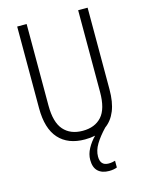

<svg xmlns="http://www.w3.org/2000/svg" viewBox="-136 -796 840 1098"><g transform="rotate(-15 284.5 -247.0)"><path d="M330 124Q330 178 379 178Q391 178 401.5 176Q412 174 418 172V212Q398 220 371 220Q329 220 305.5 198Q282 176 282 131Q282 97 300 64Q318 31 345 4Q317 10 284 10Q184 10 130 -50Q76 -110 76 -230V-714H132V-231Q132 -132 172 -86.5Q212 -41 285 -41Q357 -41 397 -85.5Q437 -130 437 -230V-714H493V-230Q493 -155 472.5 -104.5Q452 -54 413 -26Q374 15 352 51.5Q330 88 330 124Z"/></g></svg>

Font: Noto Sans Sinhala UI Condensed Light
Style: Regular
Weight: 300
Width: 3
Designer: Jelle Bosma - Monotype Design Team
Foundry: Monotype Imaging Inc.
Version: Version 2.006; ttfautohint (v1.8.4.7-5d5b)